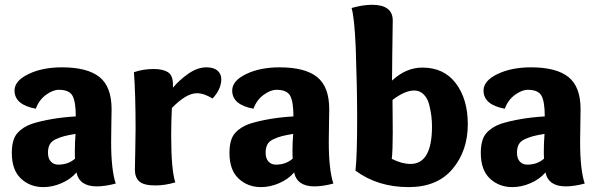

<svg xmlns="http://www.w3.org/2000/svg" viewBox="-20 -763 2471 793"><path d="M127.9 -314Q40 -330.1 40 -389.2Q40 -429.2 97.4 -457Q154.8 -484.9 235.8 -484.9Q340.8 -484.9 390.9 -444.8Q440.9 -404.8 440.9 -312Q440.9 -304.2 439.9 -253.2Q439 -202.1 439 -176.8Q439 -62 458 -4.9Q414.1 6.8 379.9 6.8Q308.1 6.8 295.9 -50.8Q272 -22.9 234.4 -6.6Q196.8 9.8 159.2 9.8Q104 9.8 66.4 -25.6Q28.8 -61 28.8 -130.9Q28.8 -187 51.5 -212.9Q74.2 -238.8 112.8 -252Q189 -275.9 293 -282.2Q293 -342.8 279.5 -367.4Q266.1 -392.1 223.1 -392.1Q198.2 -392.1 169.7 -371.1Q141.1 -350.1 127.9 -314ZM292 -210Q262.2 -205.1 246.1 -200.9Q230 -196.8 211.4 -188.5Q192.9 -180.2 185.5 -166.5Q178.2 -152.8 178.2 -132.8Q178.2 -107.9 190.2 -95.5Q202.1 -83 220.2 -83Q262.2 -83 290 -107.9Q289.1 -117.2 289.1 -138.2Q289.1 -173.8 292 -210Z M614.3 -478Q652.3 -478 673.3 -465.1Q694.3 -452.1 694.3 -414.1V-400.9Q721.2 -433.1 758.5 -459Q795.9 -484.9 833 -484.9Q862.3 -484.9 878.2 -471.4Q894 -458 894 -436Q894 -395 857.9 -356Q823.2 -377.9 793 -377.9Q749 -377.9 689.9 -316.9Q687 -257.8 687 -203.1Q687 -61 704.1 -9.8Q662.1 2.9 621.1 2.9Q574.2 2.9 555.7 -13.4Q537.1 -29.8 537.1 -62Q537.1 -78.1 538.6 -137Q540 -195.8 540 -231Q540 -374 533.2 -464.8Q571.3 -478 614.3 -478Z M1026.9 -314Q939 -330.1 939 -389.2Q939 -429.2 996.3 -457Q1053.7 -484.9 1134.8 -484.9Q1239.7 -484.9 1289.8 -444.8Q1339.8 -404.8 1339.8 -312Q1339.8 -304.2 1338.9 -253.2Q1337.9 -202.1 1337.9 -176.8Q1337.9 -62 1356.9 -4.9Q1313 6.8 1278.8 6.8Q1207 6.8 1194.8 -50.8Q1170.9 -22.9 1133.3 -6.6Q1095.7 9.8 1058.1 9.8Q1002.9 9.8 965.3 -25.6Q927.7 -61 927.7 -130.9Q927.7 -187 950.4 -212.9Q973.1 -238.8 1011.7 -252Q1087.9 -275.9 1191.9 -282.2Q1191.9 -342.8 1178.5 -367.4Q1165 -392.1 1122.1 -392.1Q1097.2 -392.1 1068.6 -371.1Q1040 -350.1 1026.9 -314ZM1190.9 -210Q1161.1 -205.1 1145 -200.9Q1128.9 -196.8 1110.4 -188.5Q1091.8 -180.2 1084.5 -166.5Q1077.1 -152.8 1077.1 -132.8Q1077.1 -107.9 1089.1 -95.5Q1101.1 -83 1119.1 -83Q1161.1 -83 1189 -107.9Q1188 -117.2 1188 -138.2Q1188 -173.8 1190.9 -210Z M1599.1 -430.2Q1657.2 -483.9 1724.1 -483.9Q1814 -483.9 1863 -418.5Q1912.1 -353 1912.1 -250Q1912.1 -140.1 1849.1 -65.2Q1786.1 9.8 1668 9.8Q1540 9.8 1448.2 -58.1Q1455.1 -118.2 1455.1 -272.9Q1455.1 -401.9 1449.2 -567.9Q1443.8 -690.9 1432.1 -730Q1479 -743.2 1516.1 -743.2Q1602.1 -743.2 1602.1 -678.2Q1602.1 -676.8 1600.1 -533.2Q1600.1 -506.8 1599.6 -472.9Q1599.1 -439 1599.1 -430.2ZM1601.1 -350.1Q1601.1 -338.9 1601.6 -291.5Q1602.1 -244.1 1602.1 -215.8Q1602.1 -139.2 1598.1 -106.9Q1640.1 -85.9 1675.3 -85.9Q1764.2 -85.9 1764.2 -240.2Q1764.2 -262.2 1761.7 -283.2Q1759.3 -304.2 1752.7 -330.6Q1746.1 -356.9 1730 -373Q1713.9 -389.2 1690.9 -389.2Q1651.9 -389.2 1601.1 -350.1Z M2064.9 -314Q1977.1 -330.1 1977.1 -389.2Q1977.1 -429.2 2034.4 -457Q2091.8 -484.9 2172.9 -484.9Q2277.8 -484.9 2327.9 -444.8Q2377.9 -404.8 2377.9 -312Q2377.9 -304.2 2377 -253.2Q2376 -202.1 2376 -176.8Q2376 -62 2395 -4.9Q2351.1 6.8 2316.9 6.8Q2245.1 6.8 2232.9 -50.8Q2209 -22.9 2171.4 -6.6Q2133.8 9.8 2096.2 9.8Q2041 9.8 2003.4 -25.6Q1965.8 -61 1965.8 -130.9Q1965.8 -187 1988.5 -212.9Q2011.2 -238.8 2049.8 -252Q2126 -275.9 2230 -282.2Q2230 -342.8 2216.6 -367.4Q2203.1 -392.1 2160.2 -392.1Q2135.3 -392.1 2106.7 -371.1Q2078.1 -350.1 2064.9 -314ZM2229 -210Q2199.2 -205.1 2183.1 -200.9Q2167 -196.8 2148.4 -188.5Q2129.9 -180.2 2122.6 -166.5Q2115.2 -152.8 2115.2 -132.8Q2115.2 -107.9 2127.2 -95.5Q2139.2 -83 2157.2 -83Q2199.2 -83 2227.1 -107.9Q2226.1 -117.2 2226.1 -138.2Q2226.1 -173.8 2229 -210Z"/></svg>

Font: Sukar
Style: black
Weight: 900
Designer: Dario Muhafara - Ghiath Alsory
Foundry: Dario Muhafara - Ghiath Alsory
Version: Version 1.00 March 27, 2016, initial release